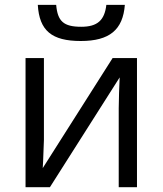

<svg xmlns="http://www.w3.org/2000/svg" viewBox="-20 -776 674 796"><path d="M212.9 -755.9C218.8 -688 243.2 -665 316.9 -665C383.8 -665 413.6 -691.9 420.9 -755.9H497.6C489.7 -652.8 434.6 -606 314.9 -606C194.3 -606 143.1 -648.9 136.7 -755.9ZM85.9 0V-535.2H162.1V-195.8L158.7 -106.9L157.2 -79.1L446.8 -535.2H547.9V0H472.2V-327.1L473.6 -391.6L476.1 -455.1L187 0Z"/></svg>

Font: OpenSansEmoji
Style: Regular
Weight: 400
Foundry: MorbZ
Version: Version 1.000;PS 001.000;hotconv 1.0.70;makeotf.lib2.5.58329